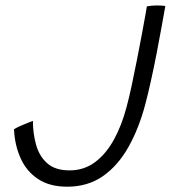

<svg xmlns="http://www.w3.org/2000/svg" viewBox="-20 -677 629 706"><path d="M227 9.5Q162 9.5 119.5 -19Q77 -47.5 55.5 -95.8Q34 -144 31.5 -202Q37.5 -205.5 46 -209.8Q54.5 -214 64.5 -218Q74.5 -222 84 -226Q93.5 -230 101 -232.5Q101 -186 112.8 -144.2Q124.5 -102.5 153.8 -76.5Q183 -50.5 236 -50.5Q289 -50.5 329.5 -80.8Q370 -111 399 -163.8Q428 -216.5 445.5 -284Q454 -315 463.8 -360.5Q473.5 -406 483.2 -455.2Q493 -504.5 501.2 -548.5Q509.5 -592.5 514.5 -621.2Q519.5 -650 520 -653.5Q527 -655 536.8 -656Q546.5 -657 556 -657Q565.5 -657 574 -656.5Q582.5 -656 588 -655Q582.5 -624 574.2 -578.2Q566 -532.5 556 -481Q546 -429.5 535.2 -380.8Q524.5 -332 514.5 -294.5Q491 -205 452.2 -136.2Q413.5 -67.5 358 -29Q302.5 9.5 227 9.5Z"/></svg>

Font: Grandstander Thin ExtraLight
Style: Italic
Weight: 250
Italic angle: -15°
Version: Version 1.200